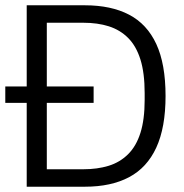

<svg xmlns="http://www.w3.org/2000/svg" viewBox="-20 -706 695 726"><path d="M0 -317V-379H334V-317ZM81 0V-686H301Q400 -686 468 -650.5Q536 -615 571 -539.5Q606 -464 606 -343Q606 -224 571 -148Q536 -72 468 -36Q400 0 301 0ZM157 -66H295Q348 -66 390.5 -79Q433 -92 464 -122.5Q495 -153 511 -203.5Q527 -254 527 -328V-354Q527 -430 511 -481Q495 -532 464.5 -562.5Q434 -593 391.5 -606.5Q349 -620 295 -620H157Z"/></svg>

Font: Archivo SemiCondensed Light
Style: Regular
Weight: 300
Width: 4
Designer: Hector Gatti
Foundry: Omnibus-Type
Version: Version 2.001